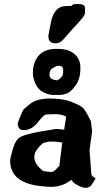

<svg xmlns="http://www.w3.org/2000/svg" viewBox="-20 -907 511 932"><path d="M362.8 -887.2Q392.6 -887.2 392.6 -867.7V-844.7Q392.6 -831.5 361.3 -798.1Q330.1 -764.6 284.7 -712.4Q270 -696.8 249.5 -696.8Q214.8 -696.8 214.8 -731.4Q214.8 -731.9 214.8 -732.4V-732.9Q220.7 -768.6 228.5 -804.7Q245.6 -877.4 299.8 -877.4Q299.8 -877.4 300.3 -877.4Q318.8 -877.4 327.1 -878.4Q332.5 -887.2 348.1 -887.2ZM253.9 -669.9Q299.3 -669.9 320.8 -658.2Q370.1 -633.3 370.1 -580.1V-579.1V-573.2Q370.1 -524.4 347.4 -492.7Q324.7 -460.9 305.2 -453.6Q285.6 -446.3 269.5 -446.3H237.8Q216.8 -446.3 190.9 -459Q165 -471.7 152.3 -500Q139.6 -528.3 139.6 -554.2Q139.6 -580.1 147 -600.6Q170.4 -669.9 253.9 -669.9ZM220.2 -542.5Q220.2 -522 253.9 -517.1Q254.4 -517.1 255.4 -517.1Q264.6 -517.1 281.7 -537.1Q286.6 -542.5 286.6 -561.3Q286.6 -580.1 280.3 -584Q273.9 -587.9 264.9 -587.9Q255.9 -587.9 242.2 -580.3Q228.5 -572.8 224.4 -564.7Q220.2 -556.6 220.2 -542.5ZM242.7 -219.7H219.2L190.4 -213.4Q146.5 -177.7 146.5 -144.3Q146.5 -110.8 189.5 -76.7Q215.3 -72.8 227.3 -72.5Q239.3 -72.3 250.2 -83.5Q261.2 -94.7 268.1 -102.1Q274.9 -159.2 282.2 -215.3Q251 -219.7 242.7 -219.7ZM421.4 -318.4 427.2 -269 414.6 -178.7 423.3 -63.5Q423.8 -56.6 431.6 -48.8L444.3 -41L428.7 -15.6Q417 4.9 396.5 4.9H395.5Q381.8 4.9 359.4 -6.8Q336.9 -18.6 333 -24.9Q329.1 -31.2 328.1 -33.7L297.4 -15.6Q266.1 0 230.7 0Q195.3 0 148.9 -7.8Q30.3 -30.8 29.3 -125Q29.3 -140.6 42.7 -185.5Q56.2 -230.5 80.6 -242.9Q105 -255.4 170.4 -267.6L253.4 -281.2L291.5 -277.8Q296.9 -309.6 301.3 -341.3Q274.4 -352.5 256.8 -352.5H234.9L202.6 -351.1Q190.9 -347.7 170.2 -321Q149.4 -294.4 131.8 -284.9Q114.3 -275.4 96.4 -275.4Q78.6 -275.4 72.3 -284.9Q65.9 -294.4 65.9 -303.5Q65.9 -312.5 78.1 -341.3Q90.3 -370.1 93 -373.8Q95.7 -377.4 99.1 -380.4Q102.5 -383.8 105.5 -385.7Q108.4 -387.7 114.3 -392.6Q120.1 -397.5 124.5 -401.4Q157.2 -428.7 222.2 -428.7Q287.1 -428.7 326.9 -412.6Q366.7 -396.5 378.7 -386.7Q390.6 -377 405 -349.6Q419.4 -322.3 421.4 -318.4Z"/></svg>

Font: Drukaatie burti
Style: Bold
Weight: 700
Version: Version 0.14